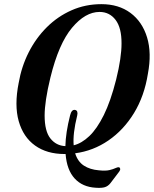

<svg xmlns="http://www.w3.org/2000/svg" viewBox="-20 -731 741 925"><path d="M468.5 -711Q551.5 -711 608.5 -668.8Q665.5 -626.5 688.5 -551Q711.5 -475.5 692.5 -375.5Q675.5 -268 625.5 -186.2Q575.5 -104.5 502.2 -54.2Q429 -4 342 7.5Q354.5 47.5 384 66.8Q413.5 86 456 89.5Q488.5 93 507.2 88.5Q526 84 536 79Q546 74 553 75Q558 76 559 82Q560 88 554.5 95.5L512 151.5Q500.5 166 485 170.8Q469.5 175.5 441.5 173.5Q377.5 170 339.8 129Q302 88 296 11Q293 11 290.5 11Q206 11 149 -29.8Q92 -70.5 70.2 -147.2Q48.5 -224 70 -331.5Q83.5 -410 118.2 -478.8Q153 -547.5 205.5 -599.8Q258 -652 324.8 -681.5Q391.5 -711 468.5 -711ZM317.5 -174.5Q324.5 -204 341 -201.5Q350 -200 352.2 -192.5Q354.5 -185 352 -175Q341 -130.5 336.8 -94.8Q332.5 -59 335 -31Q373.5 -40.5 410.2 -75.2Q447 -110 480 -176.5Q513 -243 539.5 -347.5Q553 -402 559.2 -445Q565.5 -488 565.5 -521Q566 -597 536.8 -635.2Q507.5 -673.5 459.5 -673.5Q391 -673.5 327 -597.2Q263 -521 223 -358Q208.5 -298.5 201.8 -253.2Q195 -208 195 -174.5Q195 -99 222.8 -64Q250.5 -29 295 -27Q296.5 -92 317.5 -174.5Z"/></svg>

Font: Fraunces 144pt Soft SemiBold
Style: Italic
Weight: 600
Italic angle: -16°
Version: Version 1.000;[b76b70a41]